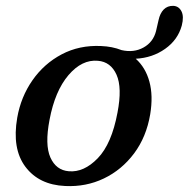

<svg xmlns="http://www.w3.org/2000/svg" viewBox="-20 -626 646 657"><path d="M326 -468.5Q364.5 -467 396 -454.5Q438 -445 471.2 -463.5Q504.5 -482 514 -520L522.5 -557Q527.5 -580.5 540.2 -593.5Q553 -606.5 573 -606Q592 -605 601 -587.2Q610 -569.5 602 -538.5Q588.5 -489.5 545 -458.8Q501.5 -428 444.5 -425Q478 -395 491.2 -346.8Q504.5 -298.5 494 -235Q481 -157.5 438.8 -101Q396.5 -44.5 335.2 -15.2Q274 14 203 10.5Q113.5 6.5 67 -55.2Q20.5 -117 39 -223.5Q51.5 -294.5 91 -351.2Q130.5 -408 191 -440Q251.5 -472 326 -468.5ZM215.5 -40Q267 -35.5 314.5 -84.5Q362 -133.5 382 -240.5Q398.5 -326 378.8 -370.2Q359 -414.5 315 -418Q260.5 -423 214.2 -368.8Q168 -314.5 149.5 -216Q133 -130.5 152.5 -87Q172 -43.5 215.5 -40Z"/></svg>

Font: Fraunces 9pt Soft
Style: Italic
Weight: 400
Italic angle: -16°
Version: Version 1.000;[0bf87f6ff]